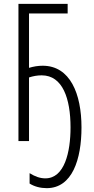

<svg xmlns="http://www.w3.org/2000/svg" viewBox="-20 -734 488 999"><path d="M197 -342C306 -342 347 -221 347 -71C347 57 316 194 216 194C189 194 163 185 134 167V221C159 237 191 245 223 245C356 245 404 95 404 -71C404 -246 345 -392 202 -392C178 -392 154 -388 131 -381V-664H332V-714H76V0H131V-331C152 -338 174 -342 197 -342Z"/></svg>

Font: Noto Sans UI Condensed Light
Style: Regular
Weight: 300
Width: 3
Designer: Monotype Design Team
Foundry: Monotype Imaging Inc.
Version: Version 1.901